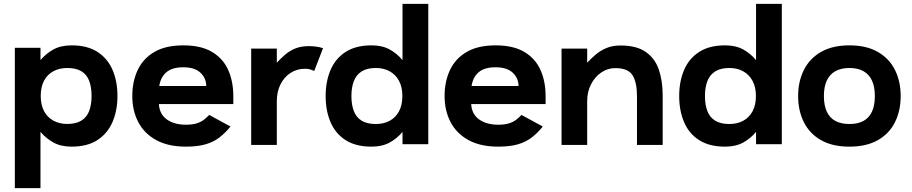

<svg xmlns="http://www.w3.org/2000/svg" viewBox="-20 -748 4731 996"><path d="M351.3 -512.7Q433.3 -512.7 485.8 -478.7Q538.3 -444.7 563.8 -385.3Q589.3 -326 589.3 -250Q589.3 -175 563.8 -115.5Q538.3 -56 485.8 -21.7Q433.3 12.7 351.3 12.7Q295.3 12.7 256.8 -9Q218.3 -30.7 190 -64V228H57V-500H190V-436.3Q218.3 -469.7 256.8 -491.2Q295.3 -512.7 351.3 -512.7ZM191.3 -250Q191.3 -203.3 208.7 -171.2Q226 -139 257.2 -122Q288.3 -105 329.3 -105Q374.7 -105 402.7 -122.7Q430.7 -140.3 442.8 -172.7Q455 -205 455 -250Q455 -296 442.8 -328.3Q430.7 -360.7 402.7 -378Q374.7 -395.3 329.3 -395.3Q288.3 -395.3 257.2 -378.7Q226 -362 208.7 -329.8Q191.3 -297.7 191.3 -250Z M1190.3 -208H804.3Q807.3 -155.7 845.7 -128.3Q884 -101 944.3 -101Q979 -101 1001.7 -108.5Q1024.3 -116 1039 -127.8Q1053.7 -139.7 1065.3 -151.7L1175.7 -91.7Q1148.7 -58.3 1118.8 -35.2Q1089 -12 1047.7 0.3Q1006.3 12.7 944.3 12.7Q852.3 12.7 790.3 -21.3Q728.3 -55.3 697.3 -114.7Q666.3 -174 666.3 -250Q666.3 -325 694.2 -384.5Q722 -444 780.5 -478.3Q839 -512.7 931 -512.7Q1023.3 -512.7 1080.5 -478.3Q1137.7 -444 1164 -384.5Q1190.3 -325 1190.3 -250ZM806.3 -302H1050Q1049.3 -343.7 1019.3 -371.3Q989.3 -399 931 -399Q873 -399 843.2 -373.3Q813.3 -347.7 806.3 -302Z M1610 -380Q1600.7 -384 1590 -387.7Q1579.3 -391.3 1562 -391.3Q1520.3 -391.3 1487.2 -369.8Q1454 -348.3 1435 -310.3Q1416 -272.3 1416 -224V4H1283V-496H1416V-422.7Q1435 -443.3 1457.3 -463Q1479.7 -482.7 1509.7 -495.7Q1539.7 -508.7 1582.7 -508.7Q1603.7 -508.7 1622.7 -505.8Q1641.7 -503 1655.7 -498Z M1907.3 12.7Q1825.3 12.7 1772.5 -21.3Q1719.7 -55.3 1694.5 -114.7Q1669.3 -174 1669.3 -250Q1669.3 -325 1694.5 -384.5Q1719.7 -444 1772.5 -478.3Q1825.3 -512.7 1907.3 -512.7Q1963.3 -512.7 2001.8 -491.2Q2040.3 -469.7 2068 -436V-728H2201.7V0H2068V-63.7Q2040.3 -30.3 2001.8 -8.8Q1963.3 12.7 1907.3 12.7ZM1803 -250Q1803 -204.3 1815.5 -171.8Q1828 -139.3 1856 -122Q1884 -104.7 1929.3 -104.7Q1970.3 -104.7 2001.2 -121.3Q2032 -138 2049.7 -170.3Q2067.3 -202.7 2067.3 -250Q2067.3 -296.7 2049.7 -329Q2032 -361.3 2001.2 -378.3Q1970.3 -395.3 1929.3 -395.3Q1884 -395.3 1856 -377.5Q1828 -359.7 1815.5 -327.3Q1803 -295 1803 -250Z M2810.3 -208H2424.3Q2427.3 -155.7 2465.7 -128.3Q2504 -101 2564.3 -101Q2599 -101 2621.7 -108.5Q2644.3 -116 2659 -127.8Q2673.7 -139.7 2685.3 -151.7L2795.7 -91.7Q2768.7 -58.3 2738.8 -35.2Q2709 -12 2667.7 0.3Q2626.3 12.7 2564.3 12.7Q2472.3 12.7 2410.3 -21.3Q2348.3 -55.3 2317.3 -114.7Q2286.3 -174 2286.3 -250Q2286.3 -325 2314.2 -384.5Q2342 -444 2400.5 -478.3Q2459 -512.7 2551 -512.7Q2643.3 -512.7 2700.5 -478.3Q2757.7 -444 2784 -384.5Q2810.3 -325 2810.3 -250ZM2426.3 -302H2670Q2669.3 -343.7 2639.3 -371.3Q2609.3 -399 2551 -399Q2493 -399 2463.2 -373.3Q2433.3 -347.7 2426.3 -302Z M3284.3 4V-249.7Q3284.3 -320.3 3261.3 -357.5Q3238.3 -394.7 3172 -394.7Q3131.7 -394.7 3098.3 -371.5Q3065 -348.3 3045.5 -309.7Q3026 -271 3026 -224V4H2893V-496H3026V-422.7Q3045 -443.3 3069 -464Q3093 -484.7 3124.7 -498.3Q3156.3 -512 3199.3 -512Q3282 -512 3329.8 -478.7Q3377.7 -445.3 3397.7 -386.8Q3417.7 -328.3 3417.7 -252.7V4Z M3741.3 12.7Q3659.3 12.7 3606.5 -21.3Q3553.7 -55.3 3528.5 -114.7Q3503.3 -174 3503.3 -250Q3503.3 -325 3528.5 -384.5Q3553.7 -444 3606.5 -478.3Q3659.3 -512.7 3741.3 -512.7Q3797.3 -512.7 3835.8 -491.2Q3874.3 -469.7 3902 -436V-728H4035.7V0H3902V-63.7Q3874.3 -30.3 3835.8 -8.8Q3797.3 12.7 3741.3 12.7ZM3637 -250Q3637 -204.3 3649.5 -171.8Q3662 -139.3 3690 -122Q3718 -104.7 3763.3 -104.7Q3804.3 -104.7 3835.2 -121.3Q3866 -138 3883.7 -170.3Q3901.3 -202.7 3901.3 -250Q3901.3 -296.7 3883.7 -329Q3866 -361.3 3835.2 -378.3Q3804.3 -395.3 3763.3 -395.3Q3718 -395.3 3690 -377.5Q3662 -359.7 3649.5 -327.3Q3637 -295 3637 -250Z M4386.5 12.7Q4297.7 12.7 4238.5 -21.3Q4179.3 -55.3 4149.8 -114.7Q4120.3 -174 4120.3 -250Q4120.3 -325 4149.8 -384.5Q4179.3 -444 4238.6 -478.3Q4297.9 -512.7 4386.7 -512.7Q4475.1 -512.7 4534.4 -478.3Q4593.7 -444 4623 -384.5Q4652.3 -325 4652.3 -250Q4652.3 -174 4623 -114.7Q4593.7 -55.3 4534.4 -21.3Q4475.1 12.7 4386.5 12.7ZM4386.6 -104.7Q4430.3 -104.7 4459.5 -120.8Q4488.7 -137 4503.5 -169.2Q4518.3 -201.3 4518.3 -250Q4518.3 -297.7 4503.5 -329.8Q4488.7 -362 4459.4 -378.7Q4430.1 -395.3 4386.6 -395.3Q4343 -395.3 4313.3 -378.7Q4283.7 -362 4268.8 -329.8Q4254 -297.7 4254 -250Q4254 -201.3 4268.8 -169.2Q4283.7 -137 4313.2 -120.8Q4342.8 -104.7 4386.6 -104.7Z"/></svg>

Font: Nata Sans
Style: Regular
Weight: 400
Designer: Daniel Uzquiano Cruz
Version: Version 1.001